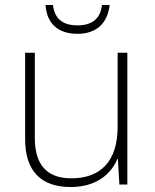

<svg xmlns="http://www.w3.org/2000/svg" viewBox="-20 -742 622 772"><path d="M421 -722H390C384 -670 354 -640 291 -640C230 -640 199 -669 193 -722H163C168 -648 213 -606 291 -606C368 -606 412 -648 421 -722ZM492 -530H453V-232C453 -92 383 -25 267 -25C172 -25 120 -76 120 -187V-530H81V-183C81 -55 144 10 264 10C368 10 427 -43 452 -103H454L460 0H492Z"/></svg>

Font: Noto Sans Tamil ExtraLight
Style: Regular
Weight: 200
Designer: Jelle Bosma - Monotype Design Team
Foundry: Monotype Imaging Inc.
Version: Version 2.004